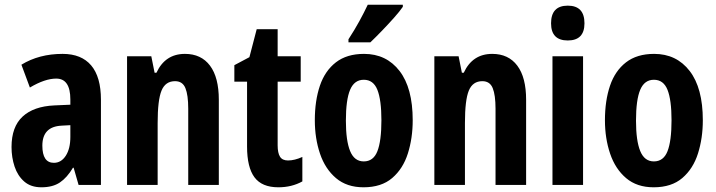

<svg xmlns="http://www.w3.org/2000/svg" viewBox="-20 -786 3043 816"><path d="M246 -557Q326 -557 367.5 -508Q409 -459 409 -362V0H314L293 -73H290Q265 -31 234.5 -10.5Q204 10 156 10Q111 10 83 -14.5Q55 -39 42 -78Q29 -117 29 -161Q29 -247 76 -290.5Q123 -334 211 -338L279 -341V-363Q279 -452 219 -452Q171 -452 107 -414L71 -511Q146 -557 246 -557ZM242 -252Q160 -248 160 -167Q160 -94 209 -94Q240 -94 259.5 -124Q279 -154 279 -204V-254Z M766 -557Q835 -557 872.5 -507Q910 -457 910 -362V0H780V-324Q780 -382 768 -411.5Q756 -441 724 -441Q683 -441 666.5 -401Q650 -361 650 -263V0H520V-547H623L637 -477H645Q682 -557 766 -557Z M1204 -104Q1232 -104 1265 -119V-15Q1220 10 1163 10Q1093 10 1061.5 -32.5Q1030 -75 1030 -163V-439H976V-509L1040 -543L1071 -662H1160V-547H1258V-439H1160V-168Q1160 -136 1170 -120Q1180 -104 1204 -104Z M1734 -275Q1734 -199 1713.5 -134Q1693 -69 1647 -29.5Q1601 10 1525 10Q1454 10 1408 -29Q1362 -68 1340 -133Q1318 -198 1318 -275Q1318 -358 1339.5 -421.5Q1361 -485 1407.5 -521Q1454 -557 1527 -557Q1622 -557 1678 -484.5Q1734 -412 1734 -275ZM1450 -273Q1450 -188 1468 -144Q1486 -100 1526 -100Q1567 -100 1584 -143.5Q1601 -187 1601 -275Q1601 -361 1584 -404Q1567 -447 1526 -447Q1486 -447 1468 -404.5Q1450 -362 1450 -273ZM1692 -757Q1679 -738 1655 -711Q1631 -684 1604 -656Q1577 -628 1554 -606H1461V-619Q1487 -659 1507 -695.5Q1527 -732 1543 -766H1692Z M2072 -557Q2141 -557 2178.5 -507Q2216 -457 2216 -362V0H2086V-324Q2086 -382 2074 -411.5Q2062 -441 2030 -441Q1989 -441 1972.5 -401Q1956 -361 1956 -263V0H1826V-547H1929L1943 -477H1951Q1988 -557 2072 -557Z M2393 -762Q2464 -762 2464 -687Q2464 -614 2393 -614Q2322 -614 2322 -687Q2322 -762 2393 -762ZM2458 -547V0H2328V-547Z M2967 -275Q2967 -199 2946.5 -134Q2926 -69 2880 -29.5Q2834 10 2758 10Q2687 10 2641 -29Q2595 -68 2573 -133Q2551 -198 2551 -275Q2551 -358 2572.5 -421.5Q2594 -485 2640.5 -521Q2687 -557 2760 -557Q2855 -557 2911 -484.5Q2967 -412 2967 -275ZM2683 -273Q2683 -188 2701 -144Q2719 -100 2759 -100Q2800 -100 2817 -143.5Q2834 -187 2834 -275Q2834 -361 2817 -404Q2800 -447 2759 -447Q2719 -447 2701 -404.5Q2683 -362 2683 -273Z"/></svg>

Font: Noto Sans Armenian ExtraCondensed
Style: Bold
Weight: 700
Width: 2
Designer: Monotype Design Team
Foundry: Monotype Imaging Inc.
Version: Version 2.008; ttfautohint (v1.8.4.7-5d5b)